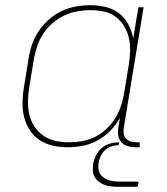

<svg xmlns="http://www.w3.org/2000/svg" viewBox="-20 -558 640 738"><path d="M239 8Q210 8 182 1.5Q154 -5 131.5 -20Q109 -35 94 -58.5Q79 -82 72.5 -109Q66 -136 66.5 -165Q67 -194 72 -223L90 -333Q94 -361 103.5 -388Q113 -415 129.5 -439.5Q146 -464 169 -484Q192 -504 218 -516Q244 -528 272 -533Q300 -538 328 -538Q358 -538 387 -531Q416 -524 438 -506.5Q460 -489 473.5 -463.5Q487 -438 492 -410L512 -530H532L456 -68Q454 -56 455.5 -45Q457 -34 464 -26Q471 -18 481.5 -14.5Q492 -11 503 -11H517V8H500Q485 8 470.5 3.5Q456 -1 446.5 -11.5Q437 -22 434.5 -37Q432 -52 435 -68L441 -105Q426 -78 404 -55.5Q382 -33 354.5 -18Q327 -3 297.5 2.5Q268 8 239 8ZM245 -11Q270 -11 295.5 -15.5Q321 -20 344.5 -31.5Q368 -43 388 -61.5Q408 -80 422 -102.5Q436 -125 444.5 -149.5Q453 -174 457 -199L475 -309Q479 -335 480 -361Q481 -387 475.5 -411.5Q470 -436 457 -457.5Q444 -479 424.5 -493.5Q405 -508 380 -513.5Q355 -519 328 -519Q303 -519 277.5 -514.5Q252 -510 227.5 -498.5Q203 -487 182 -469Q161 -451 146 -428Q131 -405 123 -380.5Q115 -356 110 -330L92 -220Q88 -194 87.5 -167.5Q87 -141 93 -116.5Q99 -92 113 -71Q127 -50 147.5 -36Q168 -22 193.5 -16.5Q219 -11 245 -11ZM434 160Q421 160 408 158.5Q395 157 383 153Q371 149 361 141.5Q351 134 344.5 123.5Q338 113 337 100Q336 87 338 73Q341 56 349 39.5Q357 23 371 11Q385 -1 402.5 -6Q420 -11 438 -11L436 0Q422 0 408.5 4.5Q395 9 384 19Q373 29 367 42Q361 55 359 68Q356 85 360.5 100Q365 115 377.5 124Q390 133 405.5 136.5Q421 140 438 140H513L509 160Z"/></svg>

Font: Iosevka Curly Thin Extended
Style: Italic
Weight: 100
Width: 7
Italic angle: -9°
Monospace: yes
Designer: Belleve Invis
Foundry: Belleve Invis
Version: Version 11.1.0; ttfautohint (v1.8.3)